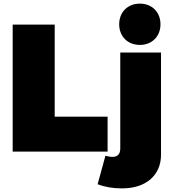

<svg xmlns="http://www.w3.org/2000/svg" viewBox="-20 -837 964 1060"><path d="M752 -817C685 -817 638 -770 638 -703C638 -636 685 -589 752 -589C819 -589 866 -636 866 -703C866 -770 819 -817 752 -817ZM50 -701V0H574V-193H282V-701ZM562 23 519 180C557 195 602 203 652 203C784 204 869 132 869 17V-547H644V-17C644 14 628 30 600 29C587 29 574 26 562 23Z"/></svg>

Font: Montserrat arm Black
Style: Regular
Weight: 900
Designer: Julieta Ulanovsky
Foundry: Julieta Ulanovsky
Version: Version 6.000;PS 006.000;hotconv 1.0.88;makeotf.lib2.5.64775